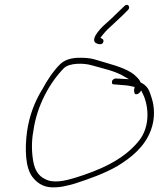

<svg xmlns="http://www.w3.org/2000/svg" viewBox="-20 -809 675 817"><path d="M95 -249C85 -174 88 -95 118 -56C136 -33 160 -14 198 -12C236 -10 266 -19 299 -28C363 -49 423 -70 479 -102C537 -137 596 -184 622 -255C641 -305 637 -356 626 -390C616 -422 611 -438 588 -453C585 -454 581 -457 578 -459H577V-461C575 -467 570 -473 562 -481C536 -510 483 -527 434 -541L380 -557C361 -562 337 -564 308 -563C276 -561 253 -552 236 -536C207 -507 180 -467 159 -427L158 -426C127 -374 105 -318 95 -249ZM122 -252C137 -360 192 -458 252 -519C276 -543 340 -540 367 -532C416 -518 472 -507 511 -482L529 -472L473 -475C468 -476 458 -470 457 -464C455 -454 457 -450 465 -450L501 -447C521 -446 537 -443 553 -439L552 -435C549 -424 551 -414 554 -410C558 -405 570 -409 575 -416L581 -424L584 -417C610 -372 626 -274 568 -206C502 -126 399 -83 298 -52C258 -40 206 -27 170 -48C143 -61 128 -87 122 -120C115 -156 113 -205 122 -252ZM384 -629C389 -623 414 -614 419 -629C424 -641 415 -644 407 -648C422 -667 432 -680 454 -699C468 -712 484 -727 501 -743L525 -767C537 -779 523 -798 509 -783L484 -759C469 -744 454 -730 440 -717L439 -716C412 -694 368 -649 384 -629ZM299 -28H300ZM454 -699Z"/></svg>

Font: Stray Cat
Style: LtObl
Weight: 300
Version: Version 1.0